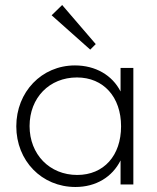

<svg xmlns="http://www.w3.org/2000/svg" viewBox="-20 -736 627 766"><path d="M281 10C363 10 428 -30 461 -96V0H512V-465H461V-371C428 -436 361 -475 279 -475C146 -475 45 -369 45 -232C45 -95 146 10 281 10ZM98 -233C98 -346 177 -427 287 -427C393 -427 463 -349 463 -232C463 -115 394 -38 288 -38C178 -38 98 -120 98 -233ZM186 -675 340 -538 362 -560 228 -716Z"/></svg>

Font: MV Cash ExtraLight
Style: Regular
Weight: 200
Designer: Rodrigo Fuenzalida
Foundry: fragTYPE
Version: Version 1.100;Glyphs 3.1.2 (3151)